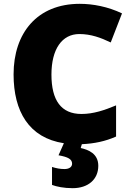

<svg xmlns="http://www.w3.org/2000/svg" viewBox="-20 -744 689 1004"><path d="M494 123C494 59 442 39 402 30L408 10C473 7 531 -5 587 -30V-193C527 -168 469 -148 406 -148C300 -148 249 -219 249 -354C249 -487 304 -566 395 -566C455 -566 507 -547 559 -522L618 -674C545 -709 466 -724 397 -724C174 -724 51 -571 51 -355C51 -162 131 -23 314 5L286 68C337 77 357 89 357 112C357 129 342 140 317 140C295 140 274 136 252 129V223C276 232 314 240 360 240C441 240 494 194 494 123Z"/></svg>

Font: Noto Sans Lao Looped Black
Style: Regular
Weight: 900
Designer: Mark Frömberg, Ben Mitchell
Foundry: The Fontpad Ltd
Version: Version 1.002